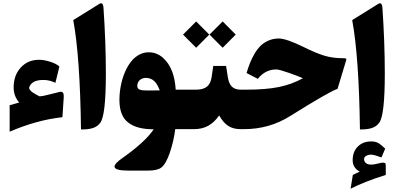

<svg xmlns="http://www.w3.org/2000/svg" viewBox="-20 -791 2417 1176"><path d="M370.1 -190.9C372.6 -229.5 362.8 -234.4 329.6 -224.1L282.2 -212.4C254.4 -205.1 234.4 -201.2 222.7 -200.7C208.5 -208 203.1 -210.4 189.5 -218.8C182.6 -222.7 177.2 -226.6 173.3 -230C165.5 -236.8 158.2 -245.6 158.2 -253.4C167 -285.2 196.3 -301.3 245.6 -301.3C271.5 -301.3 295.9 -295.4 319.3 -283.7L343.8 -383.3C333 -394 314.9 -403.8 289.6 -412.1C263.7 -420.4 240.7 -424.8 219.7 -424.8C173.8 -424.8 136.2 -409.2 107.4 -377.4C78.1 -345.7 63.5 -304.7 63.5 -255.4C63.5 -220.2 74.7 -189.5 97.7 -163.1L39.1 -146.5V15.6C148.9 -31.7 256.3 -61.5 362.3 -73.2Z M428.7 -668C456.5 -517.6 472.2 -294.4 476.1 2C537.1 2 571.3 -7.8 594.7 -39.6C617.2 -70.8 628.4 -170.9 628.4 -339.4C628.4 -467.3 623.5 -602.1 613.8 -743.7C611.8 -769 603 -776.9 587.4 -766.6Z M882.8 -236.8C841.3 -236.8 820.8 -241.2 820.8 -264.6C820.8 -294.4 843.8 -313.5 873 -314C917.5 -313.5 940.4 -285.6 958.5 -237.3C938.5 -236.8 913.6 -236.8 882.8 -236.8ZM730 176.8C665.5 221.7 654.3 253.9 766.1 253.9H885.3C923.8 253.9 951.2 248 967.3 235.8C986.8 221.2 1004.9 189.9 1021 141.6C1037.1 93.3 1047.9 45.9 1053.2 0H1109.4C1117.7 0 1121.6 -27.8 1121.6 -83.5V-147.9C1121.6 -210.4 1117.7 -241.7 1109.4 -241.7H1056.2C1053.7 -283.7 1046.4 -321.8 1033.2 -356C1020 -389.6 1001 -417.5 976.1 -439C951.2 -460 922.9 -470.7 891.1 -470.7C770 -470.7 711.4 -304.2 711.4 -179.2C711.4 -112.8 730 -65.9 767.6 -38.6C804.7 -11.2 853 0.5 921.4 1C886.2 53.2 822.3 111.8 730 176.8Z M1263.2 -579.1 1343.8 -498.5 1423.8 -579.1 1343.8 -659.7ZM1101.1 -579.1 1181.6 -498.5 1261.7 -579.1 1181.6 -659.7ZM1104.5 -241.7C1086.4 -241.7 1077.6 -210.4 1077.6 -147.9V-83.5C1077.6 -27.8 1086.4 0 1104.5 0H1168C1234.9 0 1282.7 -26.9 1322.3 -84C1356 -25.4 1392.1 0 1454.6 0H1464.8C1473.1 0 1477.1 -27.8 1477.1 -83.5V-147.9C1477.1 -210.4 1473.1 -241.7 1464.8 -241.7H1456.1C1405.8 -241.7 1383.3 -266.1 1375 -321.3L1364.7 -387.2H1286.1L1276.4 -319.8C1268.6 -266.6 1241.2 -241.7 1179.2 -241.7Z M1559.1 -308.1C1589.8 -346.7 1627.4 -365.7 1672.4 -365.7C1684.1 -365.7 1710.4 -358.4 1751 -344.2C1785.6 -332 1814 -321.3 1835.4 -312C1791.5 -287.1 1742.7 -269.5 1689.5 -258.3C1636.2 -247.1 1567.9 -241.7 1484.9 -241.7H1460C1441.9 -241.7 1433.1 -210.4 1433.1 -147.9V-83.5C1433.1 -27.8 1441.9 0 1460 0H1475.1C1577.1 0 1670.9 -26.4 1755.4 -79.1C1921.9 -183.1 2019.5 -238.8 2047.4 -246.6L2100.6 -422.9C2103 -433.1 2100.6 -434.6 2077.6 -434.6C2038.6 -434.6 2002.4 -439.5 1969.2 -449.2C1935.5 -459 1893.1 -476.6 1840.8 -502.4C1769.5 -537.6 1718.3 -555.2 1687 -555.2C1641.6 -555.2 1602.5 -536.1 1576.2 -510.7C1563 -497.6 1550.3 -481.4 1539.1 -461.9C1516.1 -422.4 1504.4 -390.6 1490.2 -343.8Z M2127.4 364.7C2185.5 335.4 2257.3 307.1 2342.8 280.3V225.1C2342.8 213.9 2340.8 208 2336.4 207C2332 205.6 2328.1 205.1 2325.7 205.1C2318.4 205.1 2308.6 207 2296.4 210.4C2279.3 214.8 2265.1 217.3 2253.9 217.3C2211.9 217.3 2210 189.9 2210 183.1C2210 179.7 2210.9 176.8 2212.4 173.3C2215.8 166.5 2230 156.2 2252.9 156.2C2265.6 156.2 2286.6 162.1 2316.4 173.3L2339.4 119.6C2322.3 103 2308.1 91.3 2296.9 85C2285.6 78.6 2271 75.2 2253.9 75.2C2220.2 75.2 2192.9 85.4 2171.9 106.4C2150.9 127 2140.1 154.8 2140.1 190.4C2140.1 221.2 2154.3 244.1 2183.1 260.3C2180.7 261.7 2173.8 264.6 2163.1 270C2151.9 274.9 2144.5 278.3 2141.1 280.3ZM2137.2 -668C2165 -517.6 2180.7 -294.4 2184.6 2C2245.6 2 2279.8 -7.8 2303.2 -39.6C2325.7 -70.8 2336.9 -170.9 2336.9 -339.4C2336.9 -467.3 2332 -602.1 2322.3 -743.7C2320.8 -761.7 2315.9 -771 2307.6 -771C2304.2 -771 2300.3 -769.5 2295.9 -766.6Z"/></svg>

Font: Sahel Black
Style: Bold
Weight: 900
Foundry: Saber Rastikerdar (saber.rastikerdar@gmail.com)
Version: Version 3.4.0